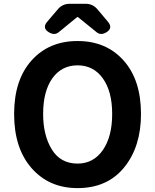

<svg xmlns="http://www.w3.org/2000/svg" viewBox="-20 -968 810 1002"><path d="M715.8 -373Q715.8 -202.1 627.9 -94.2Q540 13.7 384.8 13.7Q236.3 13.7 145 -90.3Q53.7 -194.3 53.7 -373Q53.7 -550.8 144.5 -652.3Q235.4 -753.9 384.8 -753.9Q534.2 -753.9 625 -652.3Q715.8 -550.8 715.8 -373ZM205.1 -373Q205.1 -261.7 250.5 -188Q295.9 -114.3 384.8 -114.3Q467.8 -114.3 516.6 -184.6Q565.4 -254.9 565.4 -373Q565.4 -491.2 516.6 -559.1Q467.8 -627 384.8 -627Q301.8 -627 253.4 -559.6Q205.1 -492.2 205.1 -373ZM343.8 -948.2H427.7Q462.9 -948.2 487.3 -920.9L544.9 -852.5Q570.3 -820.3 534.2 -798.8Q505.9 -782.2 484.4 -799.8L386.7 -878.9H382.8L286.1 -799.8Q264.6 -782.2 236.3 -798.8Q199.2 -820.3 224.6 -852.5L281.2 -918.9Q305.7 -948.2 343.8 -948.2Z"/></svg>

Font: GenSenMaruGothic TW TTF Bold
Style: Regular
Weight: 700
Version: Version 1.301